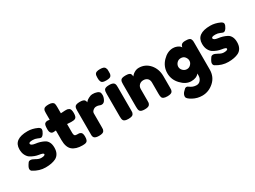

<svg xmlns="http://www.w3.org/2000/svg" viewBox="-54 -1566 3439 2586"><g transform="rotate(-30 1665.0 -273.0)"><path d="M44 -47Q133 9 230 9Q327 9 390 -22Q426 -41 445 -77Q464 -112 464 -165Q464 -218 445 -252Q426 -286 396 -300Q337 -330 268 -338Q200 -347 200 -377Q200 -399 259 -399Q297 -399 330 -384Q361 -369 374 -369Q396 -369 419 -404Q441 -438 441 -463Q441 -486 406 -503Q332 -537 260 -537Q43 -537 43 -379Q43 -325 62 -288Q82 -249 110 -231Q172 -193 235 -184Q302 -175 302 -156Q302 -132 241 -132Q206 -132 165 -157Q123 -181 99 -181Q74 -181 63 -164Q25 -111 25 -85Q25 -59 44 -47Z M835 -350Q854 -350 870 -352Q884 -354 896 -360Q923 -374 923 -437Q923 -500 897 -514Q879 -523 871 -524Q863 -525 837 -525Q809 -525 770 -521V-619Q770 -652 765 -670Q752 -707 684 -707Q620 -707 607 -682Q599 -668 598 -658Q596 -644 596 -624V-521L563 -525Q539 -525 523 -512Q514 -504 509 -486Q504 -464 504 -426Q504 -385 519 -368Q533 -351 555 -351Q577 -351 596 -354V-206Q596 -94 650 -47Q705 0 808 0Q826 0 842 -2Q856 -4 868 -10Q896 -23 896 -87Q896 -140 873 -154Q857 -163 847 -164Q838 -165 811 -165Q787 -165 779 -177Q770 -189 770 -216V-354Z M1336 -521Q1315 -527 1301 -530Q1279 -532 1262 -532Q1239 -532 1207 -515Q1176 -499 1167 -488Q1155 -476 1152 -471Q1152 -487 1141 -504Q1126 -527 1066 -527Q1002 -527 988 -500Q982 -489 980 -475Q978 -459 978 -440V-89V-60Q980 -30 996 -17Q1018 0 1065 0Q1128 0 1143 -26Q1152 -44 1153 -53Q1154 -60 1154 -87V-297Q1154 -324 1178 -343Q1200 -362 1228 -362Q1254 -362 1272 -354Q1290 -346 1306 -346Q1341 -346 1361 -384Q1380 -421 1380 -454Q1380 -486 1368 -501Q1353 -516 1336 -521Z M1435 -88Q1435 -67 1437 -53Q1439 -39 1445 -27Q1459 0 1522 0Q1585 0 1599 -26Q1608 -44 1609 -53Q1610 -60 1610 -87V-437Q1610 -459 1609 -466Q1607 -496 1591 -509Q1571 -526 1523 -526Q1459 -526 1445 -500Q1439 -488 1437 -474Q1435 -458 1435 -439ZM1600 -625Q1607 -638 1609 -651Q1610 -658 1610 -685Q1610 -712 1609 -720Q1608 -728 1599 -746Q1585 -773 1523 -773Q1459 -773 1445 -746Q1439 -735 1437 -721Q1435 -705 1435 -686Q1435 -666 1437 -652Q1439 -640 1446 -625Q1454 -610 1472 -604Q1491 -598 1523 -598Q1553 -598 1573 -604Q1593 -610 1600 -625Z M1983 -527Q1943 -527 1908 -504Q1894 -496 1881 -483Q1866 -468 1863 -463Q1863 -488 1853 -504Q1839 -527 1778 -527Q1714 -527 1701 -502Q1694 -489 1692 -477Q1690 -461 1690 -443V-89Q1690 -69 1692 -55Q1694 -40 1700 -28Q1714 -1 1777 -1Q1840 -1 1854 -28Q1863 -44 1864 -54Q1865 -61 1865 -88V-265Q1865 -304 1890 -328Q1914 -352 1954 -352Q1992 -352 2017 -329Q2040 -306 2040 -265V-89Q2040 -54 2046 -38Q2056 -1 2128 -1Q2192 -1 2206 -28Q2213 -41 2215 -54Q2216 -61 2216 -88V-264Q2216 -374 2150 -451Q2083 -527 1983 -527Z M2630 -36Q2630 6 2606 36Q2582 66 2544 66Q2487 66 2440 29Q2425 17 2411 17Q2398 17 2387 25Q2378 32 2357 54Q2327 84 2327 123Q2327 152 2396 190Q2464 227 2541 227Q2641 227 2721 156Q2801 85 2801 -29V-443Q2801 -470 2800 -477Q2798 -488 2791 -503Q2783 -517 2765 -523Q2747 -529 2708 -529Q2669 -529 2652 -515Q2634 -500 2631 -472Q2623 -484 2615 -492Q2606 -501 2576 -515Q2547 -527 2514 -527Q2428 -527 2354 -450Q2281 -374 2281 -271Q2281 -169 2354 -93Q2426 -16 2509 -16Q2592 -16 2630 -66ZM2452 -271Q2452 -303 2476 -330Q2500 -357 2539 -357Q2578 -357 2601 -330Q2624 -301 2624 -271Q2624 -238 2600 -213Q2576 -186 2540 -186Q2504 -186 2478 -212Q2452 -238 2452 -271Z M2885 -47Q2974 9 3071 9Q3168 9 3231 -22Q3267 -41 3286 -77Q3305 -112 3305 -165Q3305 -218 3286 -252Q3267 -286 3237 -300Q3178 -330 3109 -338Q3041 -347 3041 -377Q3041 -399 3100 -399Q3138 -399 3171 -384Q3202 -369 3215 -369Q3237 -369 3260 -404Q3282 -438 3282 -463Q3282 -486 3247 -503Q3173 -537 3101 -537Q2884 -537 2884 -379Q2884 -325 2903 -288Q2923 -249 2951 -231Q3013 -193 3076 -184Q3143 -175 3143 -156Q3143 -132 3082 -132Q3047 -132 3006 -157Q2964 -181 2940 -181Q2915 -181 2904 -164Q2866 -111 2866 -85Q2866 -59 2885 -47Z"/></g></svg>

Font: FredokaOneMacrons
Style: Regular
Weight: 500
Designer: ""
Foundry: ""
Version: ""